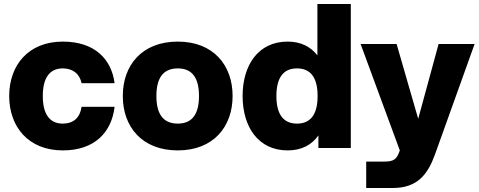

<svg xmlns="http://www.w3.org/2000/svg" viewBox="-20 -740 2396 960"><path d="M294 12C454 12 538 -79 553 -206H388C380 -152 348 -122 294 -122C224 -122 194 -175 194 -260C194 -345 224 -398 294 -398C344 -398 378 -371 388 -324H553C537 -446 452 -532 294 -532C122 -532 26 -414 26 -260C26 -106 122 12 294 12Z M869 12C1047 12 1143 -106 1143 -260C1143 -414 1047 -532 869 -532C690 -532 594 -414 594 -260C594 -106 690 12 869 12ZM762 -260C762 -345 792 -398 869 -398C945 -398 975 -345 975 -260C975 -175 945 -122 869 -122C792 -122 762 -175 762 -260Z M1734 0V-720H1567V-463C1534 -506 1485 -532 1418 -532C1271 -532 1193 -414 1193 -260C1193 -106 1271 12 1418 12C1489 12 1539 -16 1572 -63V0ZM1362 -260C1362 -345 1392 -398 1465 -398C1538 -398 1568 -345 1568 -260C1568 -175 1538 -122 1465 -122C1392 -122 1362 -175 1362 -260Z M1811 200H1944C2067 200 2119 132 2155 32L2353 -520H2173L2071 -146L1963 -520H1783L1979 12C1964 56 1951 68 1899 68H1811Z"/></svg>

Font: Aspekta 800
Style: Regular
Weight: 800
Designer: Ivo Dolenc
Version: Version 2.000